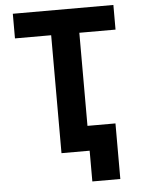

<svg xmlns="http://www.w3.org/2000/svg" viewBox="-59 -775 720 978"><g transform="rotate(-5 301.0 -286.0)"><path d="M373 157.2H516.1V-127H373V-603H558.1V-729H43.9V-603H229V0H373Z"/></g></svg>

Font: Hack
Style: Bold
Weight: 700
Monospace: yes
Designer: Christopher Simpkins
Foundry: Christopher Simpkins
Version: Version 2.010